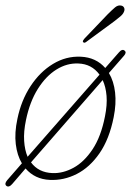

<svg xmlns="http://www.w3.org/2000/svg" viewBox="-23 -654 482 706"><path d="M0.5 29.5Q-8 22 3.5 8.5L57.5 -53.5Q40 -82.5 35 -124Q30 -165.5 41 -217Q55 -285 89.5 -337.5Q124 -390 172 -419Q220 -448 274 -445.5Q330 -443 364 -404L413.5 -460.5Q426 -475.5 435 -468Q444 -461 432 -448L377.5 -385.5Q395.5 -355.5 400.2 -314Q405 -272.5 395 -223Q379 -142.5 343 -90.5Q307 -38.5 259.2 -14.2Q211.5 10 160 7.5Q105 5 71 -34.5L22 22.5Q10 36.5 0.5 29.5ZM72.5 -212.5Q63.5 -169.5 65.8 -135.8Q68 -102 78.5 -77.5L343 -379.5Q314 -419 265 -420.5Q223.5 -422.5 184.8 -398.5Q146 -374.5 116.2 -327.2Q86.5 -280 72.5 -212.5ZM170 -17.5Q208.5 -16 247.5 -37.2Q286.5 -58.5 317.5 -105.2Q348.5 -152 363 -226Q371.5 -268 368.8 -301.5Q366 -335 354.5 -359.5L91 -57Q118.5 -19.5 170 -17.5ZM372.5 -601Q389 -617.5 400 -626.8Q411 -636 422.5 -633.5Q430.5 -632 433.5 -625.2Q436.5 -618.5 432.5 -610Q429 -601.5 419 -593.2Q409 -585 397.5 -576L293.5 -499.5Q286.5 -494.5 283 -499Q280.5 -501.5 282.5 -505Q284.5 -508.5 287 -511.5Z"/></svg>

Font: Fraunces 72pt SuperSoft Thin
Style: Italic
Weight: 100
Italic angle: -16°
Version: Version 1.000;[b76b70a41]